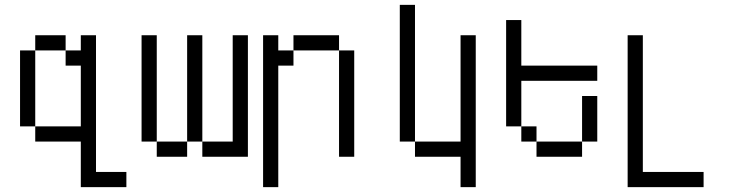

<svg xmlns="http://www.w3.org/2000/svg" viewBox="-20 -645 3040 790"><path d="M250 -437.5H125V-500H250ZM62.5 -437.5H125V-125H62.5ZM125 -125H312.5V-375H250V-437.5H312.5V-500H375V62.5H500V125H312.5V-62.5H125Z M625 -62.5H562.5V-500H625ZM625 -62.5H750V0H625ZM750 -500H812.5V-62.5H750ZM812.5 -62.5H937.5V-500H1000V0H812.5Z M1125 -437.5H1187.5V-375H1125V125H1062.5V-500H1125ZM1187.5 -500H1375V-437.5H1187.5ZM1375 -437.5H1437.5V0H1375Z M1687.5 -62.5H1625V-625H1687.5ZM1687.5 -62.5H1875V-500H1937.5V125H1875V0H1687.5Z M2125 -375H2437.5V-312.5H2125V-125H2062.5V-562.5H2125ZM2125 -125H2187.5V-62.5H2125ZM2187.5 -62.5H2375V0H2187.5ZM2375 -250H2437.5V-62.5H2375Z M2625 62.5H2875V125H2562.5V-500H2625Z"/></svg>

Font: 寒蝉点阵体 16px
Style: Regular
Weight: 400
Designer: Designed by Warren2060
Foundry: ChillType
Version: Version 1.000